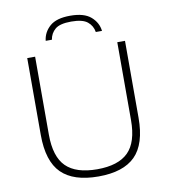

<svg xmlns="http://www.w3.org/2000/svg" viewBox="-100 -1023 979 1115"><g transform="rotate(-10 390.0 -465.0)"><path d="M390.5 9Q243.5 9 172.5 -61.2Q101.5 -131.5 101.5 -287V-740H148V-281Q148 -150 207 -91.8Q266 -33.5 390.5 -33.5Q514.5 -33.5 573.5 -91.8Q632.5 -150 632.5 -281V-740H678V-287Q678 -131.5 607.5 -61.2Q537 9 390.5 9ZM224.5 -820Q230 -870 269 -904.5Q308 -939 389.5 -939Q471.5 -939 511.2 -904.2Q551 -869.5 556.5 -820H520Q514 -857.5 485.2 -881Q456.5 -904.5 389.5 -904.5Q322.5 -904.5 294.8 -881Q267 -857.5 261 -820Z"/></g></svg>

Font: Encode Sans Exp XLt
Style: Regular
Weight: 200
Width: 7
Designer: Multiple Designers
Foundry: Impallari Type
Version: Version 3.002; ttfautohint (v1.8.3) -l 8 -r 50 -G 200 -x 14 